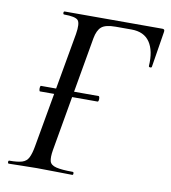

<svg xmlns="http://www.w3.org/2000/svg" viewBox="-73 -689 668 752"><g transform="rotate(10 260.5 -312.5)"><path d="M83 -300Q81 -300 80 -305.5Q79 -311 80 -316.5Q81 -322 83 -322H312Q315 -322 316 -316.5Q317 -311 316 -305.5Q315 -300 312 -300ZM12 0Q8 0 8 -6Q8 -12 12 -12Q45 -12 62.5 -17.5Q80 -23 88 -39Q96 -55 101 -83L183 -546Q190 -589 179.5 -601Q169 -613 124 -613Q120 -613 120 -619Q120 -625 124 -625H513Q523 -625 521 -614L498 -471Q497 -467 491.5 -467.5Q486 -468 486 -472Q490 -533 467 -567Q444 -601 394 -601H331Q291 -601 275 -587.5Q259 -574 253 -541L173 -83Q168 -53 172 -38Q176 -23 198 -17.5Q220 -12 264 -12Q268 -12 268 -6Q268 0 264 0Q235 0 200 -1Q165 -2 123 -2Q91 -2 62 -1Q33 0 12 0Z"/></g></svg>

Font: Cormorant Medium
Style: Italic
Weight: 500
Italic angle: -10°
Designer: Christian Thalmann (Catharsis Fonts)
Foundry: Catharsis Fonts
Version: Version 4.000